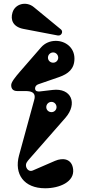

<svg xmlns="http://www.w3.org/2000/svg" viewBox="-20 -994 469 1029"><path d="M40 -538C40 -520 48 -506 73 -506H116C148 -506 166 -498 166 -475C166 -470 165 -464 163 -457L82 -161C55 -61 108 15 222 15C299 15 379 -19 372 -86C366 -144 317 -150 275 -132L155 -80C136 -72 119 -89 119 -109C119 -119 124 -127 140 -145L331 -363C397 -439 363 -524 262 -512L194 -504C185 -503 168 -503 168 -520C168 -530 174 -539 187 -543L297 -581C345 -598 379 -624 379 -680C379 -740 330 -775 279 -775C250 -775 221 -764 200 -740L87 -610C62 -581 40 -554 40 -538ZM265 -658C249 -658 237 -670 237 -685C237 -700 249 -713 265 -713C280 -713 292 -700 292 -685C292 -670 280 -658 265 -658ZM256 -393C240 -393 228 -405 228 -420C228 -435 240 -448 256 -448C271 -448 283 -435 283 -420C283 -405 271 -393 256 -393ZM106 -839 289 -804C310 -800 320 -825 307 -836L161 -956C121 -989 61 -974 47 -927C35 -888 49 -850 106 -839Z"/></svg>

Font: Pilowlava Atome
Style: Regular
Weight: 500
Designer: Anton Moglia, Jérémy Landes, Maksym Kobuzan (Cyrillic), Velvetyne Type Foundry
Foundry: Anton Moglia, Jérémy Landes, Velvetyne Type Foundry
Version: Version 1.002;Glyphs 3.3 (3303)